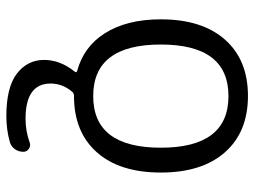

<svg xmlns="http://www.w3.org/2000/svg" viewBox="-117 -476 790 596"><g transform="rotate(90 278.0 -178.0)"><path d="M340.8 197.3Q251 197.3 208.5 164.6Q166 131.8 166 80.1Q166 30.3 202.1 -14.6Q207 -20.5 200.2 -22.5Q125 -43 84 -107.4Q40 -175.8 40 -282.2Q40 -410.2 103 -481.4Q166 -552.7 277.8 -552.7Q389.6 -552.7 452.6 -481.4Q515.6 -410.2 515.6 -282.2Q515.6 -154.3 452.6 -83.5Q389.6 -12.7 278.3 -12.7H277.3Q269.5 -12.7 264.6 -6.8Q239.3 23.4 239.3 59.6Q239.3 137.7 348.6 137.7Q386.7 137.7 421.9 125Q432.6 121.1 441.9 127.4Q451.2 133.8 451.2 144.5Q451.2 159.2 442.9 170.9Q434.6 182.6 420.9 186.5Q381.8 197.3 340.8 197.3ZM118.2 -282.2Q118.2 -72.3 278.3 -72.3Q438.5 -72.3 438.5 -282.2Q438.5 -492.2 278.3 -492.2Q118.2 -492.2 118.2 -282.2Z"/></g></svg>

Font: Gen Jyuu Gothic Normal
Style: Regular
Weight: 300
Designer: [Source Han Sans]
Ryoko NISHIZUKA  (kana & ideographs); Paul D. Hunt (Latin, Greek & Cyrillic); Wenlong ZHANG  (bopomofo
Version: Version 1.002.20150607